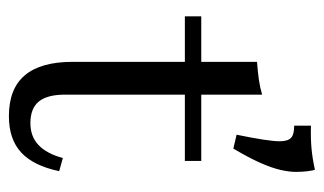

<svg xmlns="http://www.w3.org/2000/svg" viewBox="-166 -540 717 425"><g transform="rotate(90 192.5 -327.5)"><path d="M308.9 -485.5 278.2 -492.7Q285.5 -528.2 289.1 -552Q292.7 -575.8 292.7 -587.9Q292.7 -605.6 285.5 -612.9Q278.2 -620.2 258.1 -620.2V-657.3Q285.5 -656.5 308.1 -658.5Q330.6 -660.5 355.6 -666.1Q357.3 -662.9 358.9 -650.4Q360.5 -637.9 360.5 -624.2Q360.5 -608.9 356 -589.5Q351.6 -570.2 340.3 -544.8Q329 -519.4 308.9 -485.5ZM237.1 11.3Q176.6 11.3 146.8 -23.8Q116.9 -58.9 116.9 -129.8V-378.2H16.1V-414.5H116.9V-537.9Q137.9 -539.5 155.6 -541.9Q173.4 -544.4 189.5 -549.2V-414.5H336.3V-378.2H189.5V-112.9Q189.5 -73.4 204.8 -54.8Q220.2 -36.3 252.4 -36.3Q282.3 -36.3 301.2 -54.4Q320.2 -72.6 329.8 -108.1L358.9 -100Q346.8 -42.7 317.3 -15.7Q287.9 11.3 237.1 11.3Z"/></g></svg>

Font: Playfair 9pt Light
Style: Regular
Weight: 300
Designer: Claus Eggers Sørensen
Foundry: Claus Eggers Sørensen
Version: Version 2.001;gftools[0.9.30]